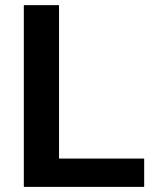

<svg xmlns="http://www.w3.org/2000/svg" viewBox="-20 -731 640 751"><path d="M210.9 -110.8H543.9V0H73.2V-710.9H210.9Z"/></svg>

Font: TypoPRO Roboto Mono
Style: Bold
Weight: 700
Designer: Google
Version: Version 2.000986; 2015; ttfautohint (v1.3)